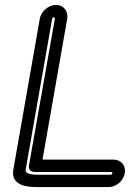

<svg xmlns="http://www.w3.org/2000/svg" viewBox="-20 -735 544 777"><path d="M191 -659C192 -662 195 -665 198 -665C201 -665 203 -662 202 -659L97 -64C94 -49 107 -39 118 -39H431C438 -39 434 -28 429 -28H133C91 -28 82 -37 84 -49ZM141 -659 34 -49C23 14 86 22 124 22H420C451 22 480 -4 485 -34C490 -64 471 -89 440 -89H152L252 -659C257 -689 238 -715 207 -715C176 -715 146 -689 141 -659Z"/></svg>

Font: Blanket
Style: OutlineObl
Weight: 400
Foundry: Cannot Into Space Fonts
Version: Version 0.9